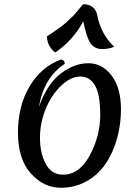

<svg xmlns="http://www.w3.org/2000/svg" viewBox="-20 -873 657 908"><path d="M278 -47Q356 -47 405 -139Q454 -231 454 -328.5Q454 -426 429.5 -468.5Q405 -511 359.5 -511Q314 -511 268 -466.5Q222 -422 195.5 -356.5Q169 -291 169 -220.5Q169 -150 196 -98.5Q223 -47 278 -47ZM552 -357Q552 -247 510 -153Q463 -49 374 -8Q326 15 268 15Q187 15 126 -52.5Q65 -120 65 -245.5Q65 -371 119 -463Q173 -555 266 -591Q286 -591 286 -571Q187 -506 164 -367Q202 -475 266.5 -524.5Q331 -574 397.5 -574Q464 -574 508 -515.5Q552 -457 552 -357ZM520 -652Q496 -641 462 -641Q428 -641 408.5 -668Q389 -695 374 -772Q323 -679 241 -625Q203 -655 202 -701Q271 -746 294.5 -768Q318 -790 326 -798Q334 -806 351.5 -827.5Q369 -849 373 -853Q433 -853 442 -792Q446 -766 465 -726Q484 -686 520 -652Z"/></svg>

Font: Merienda
Style: Regular
Weight: 400
Designer: Eduardo Rodriguez Tunni
Foundry: Eduardo Rodriguez Tunni
Version: Version 1.001